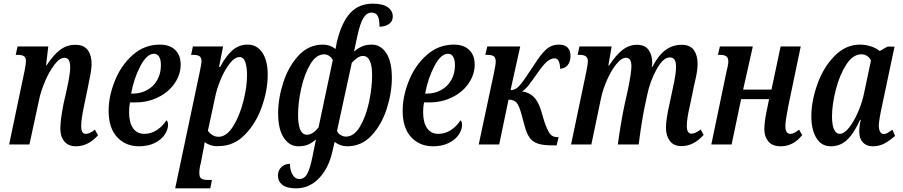

<svg xmlns="http://www.w3.org/2000/svg" viewBox="-20 -790 4938 1050"><path d="M310 -86Q310 -134 327 -220L345 -300Q364 -386 364 -422Q364 -474 333 -474Q306 -474 277 -435.5Q248 -397 225 -342Q202 -287 193 -241L141 0H30L114 -401Q122 -441 122 -456Q122 -475 111 -482.5Q100 -490 78 -490H66L76 -536H244L232 -433H235Q273 -491 309.5 -518Q346 -545 392 -545Q439 -545 460 -516Q481 -487 481 -440Q481 -409 467 -345L462 -319L439 -208Q424 -138 424 -100Q424 -58 449 -58Q471 -58 499 -81L516 -50Q462 10 395 10Q355 10 332.5 -16Q310 -42 310 -86Z M574 -184Q574 -263 608 -348Q642 -433 706 -489.5Q770 -546 854 -546Q908 -546 938 -517Q968 -488 968 -437Q968 -383 935.5 -335Q903 -287 846 -258.5Q789 -230 721 -230H691Q686 -207 686 -177Q686 -120 707.5 -89Q729 -58 770 -58Q807 -58 839 -79.5Q871 -101 890 -132Q899 -126 899 -107Q899 -81 881 -54Q863 -27 827 -8.5Q791 10 740 10Q667 10 620.5 -40Q574 -90 574 -184ZM706 -278Q749 -278 784.5 -297.5Q820 -317 840 -352.5Q860 -388 860 -434Q860 -464 850 -480Q840 -496 822 -496Q783 -496 747.5 -428.5Q712 -361 697 -278Z M1072 -395Q1082 -442 1082 -454Q1082 -475 1071 -482.5Q1060 -490 1038 -490H1025L1035 -536H1200L1178 -424H1184Q1215 -483 1250.5 -514.5Q1286 -546 1335 -546Q1385 -546 1414.5 -502.5Q1444 -459 1444 -381Q1444 -298 1412.5 -207.5Q1381 -117 1320.5 -54.5Q1260 8 1178 9Q1157 11 1136 5Q1115 -1 1099 -13Q1098 -9 1096.5 4.5Q1095 18 1091 35L1079 98Q1070 131 1070 157Q1070 179 1081 186.5Q1092 194 1115 194H1139L1130 240H938ZM1331 -379Q1331 -422 1321.5 -450Q1312 -478 1290 -478Q1264 -478 1236.5 -443Q1209 -408 1187.5 -357Q1166 -306 1157 -261L1117 -75Q1125 -62 1141 -52Q1157 -42 1175 -42Q1219 -42 1254.5 -98.5Q1290 -155 1310.5 -235Q1331 -315 1331 -379Z M1500 170Q1500 142 1518.5 124Q1537 106 1566 106Q1565 138 1579 163.5Q1593 189 1617 189Q1645 189 1660.5 160Q1676 131 1689 66L1708 -28Q1689 -10 1666.5 0Q1644 10 1611 10Q1563 10 1532 -36.5Q1501 -83 1501 -171Q1501 -251 1529 -338.5Q1557 -426 1612.5 -486Q1668 -546 1746 -546Q1785 -546 1815 -522L1822 -560Q1848 -667 1895 -718.5Q1942 -770 2019 -770Q2073 -770 2100.5 -750.5Q2128 -731 2128 -700Q2128 -673 2107 -658.5Q2086 -644 2055 -644Q2056 -679 2047 -700Q2038 -721 2012 -721Q1985 -721 1967 -691Q1949 -661 1935 -596L1916 -508Q1937 -526 1959.5 -536Q1982 -546 2014 -546Q2062 -546 2092.5 -499.5Q2123 -453 2123 -365Q2123 -283 2095 -195.5Q2067 -108 2012 -49Q1957 10 1879 10Q1841 10 1810 -14L1797 42Q1776 132 1723.5 186Q1671 240 1599 240Q1549 240 1524.5 221Q1500 202 1500 170ZM1722 -93 1800 -462Q1792 -477 1779 -485Q1766 -493 1753 -493Q1709 -493 1676.5 -438Q1644 -383 1627 -305Q1610 -227 1610 -162Q1610 -53 1659 -53Q1690 -53 1722 -93ZM2015 -378Q2015 -484 1965 -484Q1950 -484 1935.5 -474.5Q1921 -465 1904 -447L1823 -74Q1829 -60 1843 -51.5Q1857 -43 1872 -43Q1916 -43 1948.5 -97.5Q1981 -152 1998 -231Q2015 -310 2015 -378Z M2182 -184Q2182 -263 2216 -348Q2250 -433 2314 -489.5Q2378 -546 2462 -546Q2516 -546 2546 -517Q2576 -488 2576 -437Q2576 -383 2543.5 -335Q2511 -287 2454 -258.5Q2397 -230 2329 -230H2299Q2294 -207 2294 -177Q2294 -120 2315.5 -89Q2337 -58 2378 -58Q2415 -58 2447 -79.5Q2479 -101 2498 -132Q2507 -126 2507 -107Q2507 -81 2489 -54Q2471 -27 2435 -8.5Q2399 10 2348 10Q2275 10 2228.5 -40Q2182 -90 2182 -184ZM2314 -278Q2357 -278 2392.5 -297.5Q2428 -317 2448 -352.5Q2468 -388 2468 -434Q2468 -464 2458 -480Q2448 -496 2430 -496Q2391 -496 2355.5 -428.5Q2320 -361 2305 -278Z M2850 -98 2831 -168Q2819 -212 2805 -228.5Q2791 -245 2761 -245L2710 0H2598L2680 -385Q2691 -436 2691 -453Q2691 -475 2680 -482.5Q2669 -490 2647 -490H2634L2645 -536H2825L2772 -297Q2792 -297 2808 -309.5Q2824 -322 2849 -358L2899 -432Q2937 -493 2966.5 -519.5Q2996 -546 3037 -546Q3069 -546 3084.5 -529.5Q3100 -513 3100 -485Q3100 -454 3085.5 -435Q3071 -416 3043 -414Q3043 -438 3036 -454.5Q3029 -471 3012 -471Q2993 -471 2973 -454.5Q2953 -438 2929 -404Q2886 -343 2869.5 -322Q2853 -301 2835 -290Q2873 -285 2897.5 -261.5Q2922 -238 2938 -189L2957 -125Q2973 -78 2987 -59Q3001 -40 3028 -40H3035L3024 5H3001Q2952 5 2923.5 -4Q2895 -13 2878 -35Q2861 -57 2850 -98Z M3622 -92Q3622 -136 3641 -220L3658 -300Q3660 -308 3668.5 -351Q3677 -394 3677 -426Q3677 -476 3644 -476Q3607 -477 3570.5 -410.5Q3534 -344 3519 -269L3505 -203Q3498 -172 3488 -108Q3478 -44 3473 0H3359Q3363 -35 3374.5 -104.5Q3386 -174 3397 -224L3414 -300Q3433 -392 3433 -428Q3433 -474 3404 -474Q3378 -474 3349.5 -438Q3321 -402 3298.5 -350Q3276 -298 3267 -254L3214 0H3103L3187 -401Q3195 -443 3195 -454Q3195 -474 3183.5 -482Q3172 -490 3151 -490H3139L3149 -536H3325L3307 -432H3311Q3349 -490 3385 -517.5Q3421 -545 3463 -545Q3507 -545 3527 -517Q3547 -489 3547 -446Q3547 -436 3544 -425H3548Q3580 -487 3619 -516Q3658 -545 3708 -545Q3754 -545 3774.5 -516Q3795 -487 3795 -441Q3795 -410 3786 -368Q3777 -326 3775 -319L3752 -208Q3736 -141 3736 -100Q3736 -80 3742.5 -69.5Q3749 -59 3761 -59Q3783 -59 3812 -82L3828 -52Q3773 9 3707 9Q3664 9 3643 -19.5Q3622 -48 3622 -92Z M4160 -82Q4160 -122 4172 -180L4186 -248H4033L3981 0H3870L3953 -398Q3954 -403 3958.5 -422Q3963 -441 3963 -452Q3963 -474 3952 -482Q3941 -490 3918 -490H3906L3917 -536H4097L4044 -300H4199L4249 -536H4359L4290 -205Q4275 -128 4275 -100Q4275 -58 4302 -58Q4313 -58 4324 -63.5Q4335 -69 4350 -81L4367 -51Q4318 10 4250 10Q4204 10 4182 -16.5Q4160 -43 4160 -82Z M4417 -153Q4417 -237 4450 -329.5Q4483 -422 4544 -484Q4605 -546 4683 -546Q4714 -546 4744 -536Q4774 -526 4791 -511L4833 -535H4872L4805 -218Q4786 -131 4786 -103Q4786 -81 4793.5 -69Q4801 -57 4813 -57Q4823 -57 4833.5 -63Q4844 -69 4860 -81L4875 -47Q4847 -22 4818 -6Q4789 10 4752 10Q4719 10 4699 -11Q4679 -32 4679 -70Q4679 -93 4682.5 -111.5Q4686 -130 4687 -134H4683Q4651 -62 4613.5 -26Q4576 10 4523 10Q4472 10 4444.5 -35.5Q4417 -81 4417 -153ZM4707 -288 4743 -459Q4736 -475 4722 -484Q4708 -493 4691 -493Q4644 -493 4607.5 -436Q4571 -379 4550.5 -298Q4530 -217 4530 -154Q4530 -105 4541.5 -81.5Q4553 -58 4572 -58Q4596 -58 4623 -91.5Q4650 -125 4673 -178.5Q4696 -232 4707 -288Z"/></svg>

Font: Noto Serif CondSemiBold
Style: Italic
Weight: 600
Width: 3
Italic angle: -12°
Designer: Monotype Design Team
Foundry: Monotype Imaging Inc.
Version: Version 1.001